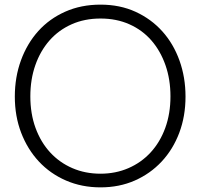

<svg xmlns="http://www.w3.org/2000/svg" viewBox="-20 -790 858 829"><path d="M44 -373Q44 -457 70.5 -529.5Q97 -602 145 -655.5Q193 -709 261.5 -739.5Q330 -770 414 -770Q498 -770 565.5 -739Q633 -708 681 -654.5Q729 -601 755 -528.5Q781 -456 781 -373Q781 -288 754 -216.5Q727 -145 678 -92.5Q629 -40 562 -10.5Q495 19 414 19Q333 19 265 -10.5Q197 -40 148 -92.5Q99 -145 71.5 -216.5Q44 -288 44 -373ZM111 -374Q111 -299 133.5 -237.5Q156 -176 196.5 -132Q237 -88 292.5 -64Q348 -40 414 -40Q479 -40 534.5 -64Q590 -88 630.5 -132Q671 -176 693.5 -237.5Q716 -299 716 -374Q716 -447 694.5 -508.5Q673 -570 634 -615Q595 -660 539 -685Q483 -710 414 -710Q345 -710 289 -685Q233 -660 193.5 -615Q154 -570 132.5 -508.5Q111 -447 111 -374Z"/></svg>

Font: Milkman
Style: Regular
Weight: 300
Designer: Giulia Boggio / Martin Desinde
Version: Version 1.000